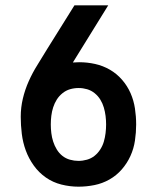

<svg xmlns="http://www.w3.org/2000/svg" viewBox="-20 -690 590 722"><path d="M275 12Q243 12 211 4Q179 -4 152.5 -22.5Q126 -41 107 -67.5Q88 -94 77 -124Q66 -154 62 -186.5Q58 -219 58 -251Q58 -286 66 -319.5Q74 -353 88 -384.5Q102 -416 120.5 -445.5Q139 -475 157 -505L260 -670H387L254 -455Q260 -455 266 -455.5Q272 -456 278 -456Q308 -456 337.5 -449.5Q367 -443 393 -428Q419 -413 439 -390Q459 -367 471 -339.5Q483 -312 487.5 -282Q492 -252 492 -222Q492 -192 487.5 -161.5Q483 -131 470.5 -103.5Q458 -76 438 -53Q418 -30 391.5 -15Q365 0 335 6Q305 12 275 12ZM275 -85Q291 -85 307 -89.5Q323 -94 335.5 -104Q348 -114 357 -128Q366 -142 370.5 -157.5Q375 -173 377 -189.5Q379 -206 379 -222Q379 -238 377 -254Q375 -270 370.5 -285.5Q366 -301 357.5 -315Q349 -329 336 -339.5Q323 -350 307.5 -354.5Q292 -359 276 -359Q259 -359 243.5 -354.5Q228 -350 215 -339.5Q202 -329 193.5 -315.5Q185 -302 180 -286.5Q175 -271 173 -254.5Q171 -238 171 -222Q171 -206 173 -189.5Q175 -173 180 -157.5Q185 -142 193.5 -128Q202 -114 214.5 -104Q227 -94 243 -89.5Q259 -85 275 -85Z"/></svg>

Font: Lode Term
Style: Bold
Weight: 700
Monospace: yes
Designer: Belleve Invis
Foundry: Belleve Invis
Version: Version 29.2.0